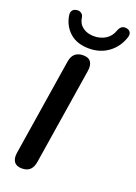

<svg xmlns="http://www.w3.org/2000/svg" viewBox="-175 -1010 769 1087"><g transform="rotate(20 209.0 -467.0)"><path d="M104 8Q71 8 57 -12Q43 -32 49 -68L141 -649Q146 -681 164 -697Q182 -713 214 -713Q246 -713 259.5 -693.5Q273 -674 267 -637L175 -57Q170 -25 153 -8.5Q136 8 104 8ZM229 -760Q156 -760 113 -798.5Q70 -837 60 -897Q57 -917 65.5 -928Q74 -939 90 -941Q101 -943 110 -939.5Q119 -936 125 -929Q131 -922 132 -911Q137 -875 164 -855Q191 -835 232 -835Q270 -835 301 -854Q332 -873 345 -912Q349 -922 354.5 -929Q360 -936 369 -939.5Q378 -943 389 -941Q406 -939 414 -926.5Q422 -914 415 -894Q395 -833 345.5 -796.5Q296 -760 229 -760Z"/></g></svg>

Font: Nunito ExtraLight
Style: Italic
Weight: 200
Italic angle: -9°
Designer: Vernon Adams
Foundry: Vernon Adams
Version: Version 3.602